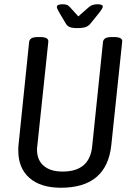

<svg xmlns="http://www.w3.org/2000/svg" viewBox="-20 -876 630 902"><path d="M266 6Q171 6 118.5 -40Q66 -86 66 -168Q66 -175 66 -181.5Q66 -188 67 -195L117 -680Q119 -691 128.5 -696.5Q138 -702 160 -702H168Q209 -702 207 -680L155 -188Q154 -184 154 -180Q154 -176 154 -172Q154 -124 185.5 -97Q217 -70 274 -70Q401 -70 413 -188L464 -680Q466 -691 475.5 -696.5Q485 -702 507 -702H515Q557 -702 554 -680L503 -195Q482 6 266 6ZM438 -856Q463 -856 463 -845Q463 -837 442 -811L404 -764Q396 -754 382.5 -749Q369 -744 344 -744Q319 -744 307.5 -749Q296 -754 290 -764L262 -811Q256 -821 251.5 -830Q247 -839 247 -843Q247 -856 274 -856Q285 -856 293 -853.5Q301 -851 309 -842L348 -799L397 -842Q406 -850 416 -853Q426 -856 438 -856Z"/></svg>

Font: Asap Condensed Condensed Regular
Style: Italic
Weight: 400
Width: 3
Italic angle: -6°
Designer: Pablo Cosgaya
Foundry: Omnibus-Type
Version: Version 3.001; ttfautohint (v1.8.4.7-5d5b)